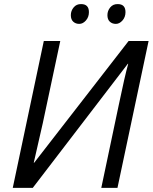

<svg xmlns="http://www.w3.org/2000/svg" viewBox="-20 -913 742 933"><path d="M192.9 -713.9H272.9L188 -314.9L144 -122.1H146L605 -713.9H702.1L550.8 0H472.2L557.1 -402.8Q586.4 -543.9 603 -603H601.1L139.2 0H42ZM552.2 -893.1Q589.8 -893.1 589.8 -854Q589.8 -830.1 575.2 -813.5Q560.5 -796.9 543 -796.9Q525.4 -796.9 513.7 -807.6Q502 -818.4 502 -839.4Q502 -860.4 515.6 -877Q529.3 -893.6 552.2 -893.1ZM374 -893.1Q412.1 -893.1 412.1 -854Q412.1 -830.1 397.5 -813.5Q382.8 -796.9 365.2 -796.9Q347.7 -796.9 335.9 -807.6Q324.2 -818.4 324.2 -839.4Q324.2 -860.4 337.9 -877Q351.6 -893.6 374 -893.1Z"/></svg>

Font: OpenSans-Italic
Style: Italic
Weight: 400
Italic angle: -12°
Foundry: Ascender Corporation
Version: Version 1.10